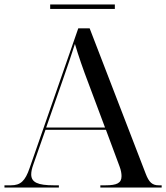

<svg xmlns="http://www.w3.org/2000/svg" viewBox="-20 -841 745 861"><path d="M205 -801H495V-821H205ZM0 0H244V-10H221C150 -10 120 -23 120 -59C120 -71 123 -85 129 -102L184 -259H455L516 -95C523 -77 525 -62 525 -51C525 -20 504 -10 453 -10H430V0H705V-10H692C663 -10 648 -23 633 -63L382 -714H331L113 -88C93 -29 72 -10 29 -10H0ZM187 -269 261 -481C286 -553 297 -585 316 -644C332 -590 352 -532 378 -464L451 -269Z"/></svg>

Font: Noto Serif Display
Style: Regular
Weight: 400
Designer: Monotype Design Team
Foundry: Monotype Imaging Inc.
Version: Version 2.009